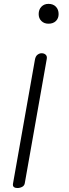

<svg xmlns="http://www.w3.org/2000/svg" viewBox="-20 -948 346 968"><path d="M67.5 0Q56.5 0 50 -5Q43.5 -10 45.5 -22L156 -646.5Q159 -665 170 -672.8Q181 -680.5 192 -679.5Q203.5 -679 211 -671.5Q218.5 -664 215.5 -649.5L105 -24.5Q103 -12 91.8 -6Q80.5 0 67.5 0ZM224.5 -828.5Q202.5 -828.5 188.8 -842Q175 -855.5 175 -877Q175 -900 188.8 -914.2Q202.5 -928.5 224.5 -928.5Q248 -928.5 261.8 -914.2Q275.5 -900 275.5 -877Q275.5 -855.5 261.8 -842Q248 -828.5 224.5 -828.5Z"/></svg>

Font: Edu AU VIC WA NT Pre
Style: Regular
Weight: 400
Designer: Tina and Corey Anderson, Eben Sorkin, Mirko Velimirovic
Foundry: Google for Education
Version: Version 1.001